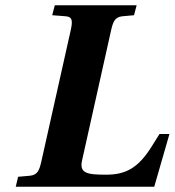

<svg xmlns="http://www.w3.org/2000/svg" viewBox="-20 -712 666 732"><path d="M40 0H568L626 -201H588L558 -153C506 -70 458 -46 384 -46C310 -46 282 -52 293 -101L403 -594C411 -630 418 -647 447 -650L491 -654L501 -692H189L179 -654L230 -650C258 -648 257 -630 249 -594L138 -98C130 -62 123 -45 94 -42L49 -38Z"/></svg>

Font: Heuristica
Style: Bold Italic
Weight: 700
Italic angle: -13°
Version: Version 1.0.1